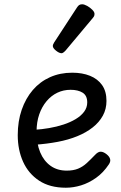

<svg xmlns="http://www.w3.org/2000/svg" viewBox="-20 -859 566 898"><path d="M288 19Q213 19 163 -14Q113 -47 88 -102.5Q63 -158 63 -227Q63 -292 81.5 -345.5Q100 -399 133.5 -438Q167 -477 214 -498Q261 -519 318 -519Q365 -519 401 -504.5Q437 -490 457.5 -461Q478 -432 478 -387Q478 -349 461 -318Q444 -287 413.5 -263Q383 -239 341.5 -222Q300 -205 249.5 -195.5Q199 -186 143 -182L142 -252Q175 -254 210 -260Q245 -266 277 -276.5Q309 -287 334 -302Q359 -317 373.5 -336.5Q388 -356 388 -380Q388 -412 366.5 -425.5Q345 -439 310 -439Q277 -439 248.5 -425.5Q220 -412 198 -386Q176 -360 163.5 -324Q151 -288 151 -243Q151 -187 168 -146.5Q185 -106 216.5 -83.5Q248 -61 292 -61Q323 -61 345 -70Q367 -79 385.5 -96Q404 -113 425 -135Q439 -150 451.5 -149.5Q464 -149 478 -138Q492 -127 495 -115Q498 -103 489 -90Q463 -51 429 -27Q395 -3 359 8Q323 19 288 19ZM268 -610Q257 -610 242 -622Q227 -634 227 -644Q227 -647 228 -650Q229 -653 233 -660L340 -824Q345 -832 350.5 -835.5Q356 -839 364 -839Q374 -839 387.5 -831.5Q401 -824 411.5 -813.5Q422 -803 422 -794Q422 -787 419.5 -782.5Q417 -778 410 -770L287 -623Q275 -610 268 -610Z"/></svg>

Font: Playwrite NG Modern
Style: Regular
Weight: 400
Designer: Veronika Burian, José Scaglione
Foundry: TypeTogether
Version: Version 1.002